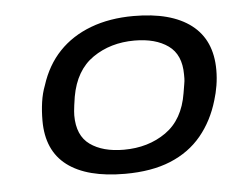

<svg xmlns="http://www.w3.org/2000/svg" viewBox="-37 -741 553 454"><g transform="rotate(-5 239.5 -514.0)"><path d="M243 -329Q153 -329 106 -364.5Q59 -400 59 -471Q59 -494 62 -515Q65 -536 72 -554Q87 -601 117.5 -633Q148 -665 193 -682Q238 -699 295 -699Q384 -699 431.5 -662.5Q479 -626 479 -555Q479 -536 476 -518Q473 -500 468 -484Q454 -436 425 -401Q396 -366 351 -347.5Q306 -329 243 -329ZM245 -386Q303 -386 345 -415.5Q387 -445 397 -507Q399 -520 400.5 -528Q402 -536 402 -541.5Q402 -547 402 -551Q402 -598 372 -619.5Q342 -641 292 -641Q235 -641 193 -612Q151 -583 140 -521Q138 -509 137 -500.5Q136 -492 135.5 -487Q135 -482 135 -477Q135 -429 165 -407.5Q195 -386 245 -386Z"/></g></svg>

Font: Archivo Expanded
Style: Italic
Weight: 400
Width: 7
Italic angle: -10°
Designer: Hector Gatti
Foundry: Omnibus-Type
Version: Version 2.001